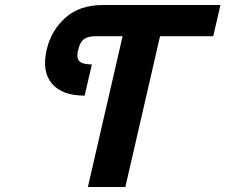

<svg xmlns="http://www.w3.org/2000/svg" viewBox="-20 -749 903 769"><path d="M319 -366Q229 -366 188 -414Q147 -462 167 -550Q185 -627 242 -678Q299 -729 393 -729H863L834 -604H621L482 0H332L471 -604H364Q332 -604 316 -592Q300 -580 293 -549Q282 -505 311 -496Q326 -491 348 -491Z"/></svg>

Font: Miedinger
Style: Bold-Italic
Weight: 700
Italic angle: -13°
Version: Version 001.000